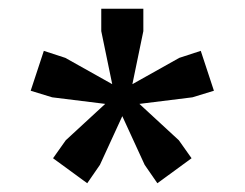

<svg xmlns="http://www.w3.org/2000/svg" viewBox="-20 -753 558 438"><path d="M50 -335ZM419 -531 298 -516 388 -433 417 -392 339 -335 310 -377 259 -488 208 -377 179 -335 101 -392 130 -433 220 -516 99 -531 50 -546 80 -637 129 -621 236 -561 211 -682V-733H307V-682L282 -561L389 -621L438 -637L468 -546Z"/></svg>

Font: Changa
Style: Regular
Weight: 400
Designer: Eduardo Rodriguez Tunni
Foundry: Eduardo Rodriguez Tunni
Version: Version 2.002; ttfautohint (v1.5.10-5e6f)